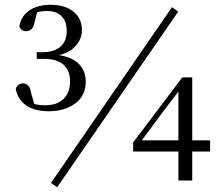

<svg xmlns="http://www.w3.org/2000/svg" viewBox="-20 -758 931 806"><path d="M185 -291Q126 -291 90.5 -315Q55 -339 46 -385Q51 -398 59 -403Q67 -408 76 -408Q89 -408 98 -399Q107 -390 111 -366L128 -307L101 -330Q117 -323 132.5 -319.5Q148 -316 168 -316Q220 -316 247 -343Q274 -370 274 -417Q274 -461 247 -486Q220 -511 163 -511H134V-539H160Q206 -539 233 -561.5Q260 -584 260 -628Q260 -669 238 -690.5Q216 -712 176 -712Q161 -712 145.5 -709Q130 -706 111 -699L139 -719L125 -664Q121 -643 111.5 -635Q102 -627 89 -627Q69 -627 61 -647Q66 -678 85 -698.5Q104 -719 132 -728.5Q160 -738 191 -738Q254 -738 289 -708.5Q324 -679 324 -633Q324 -590 291.5 -559Q259 -528 197 -521L195 -530Q268 -526 304 -496Q340 -466 340 -415Q340 -356 295.5 -323.5Q251 -291 185 -291ZM729 0V-139V-154V-383H722L755 -408L659 -282L565 -155L570 -181V-169H862V-122H539V-160L745 -433H787V0ZM220 28 194 10 702 -728 728 -709Z"/></svg>

Font: Noto Serif TC
Style: Regular
Weight: 400
Designer: Ryoko NISHIZUKA  (kana & ideographs); Frank Grießhammer (Latin, Greek & Cyrillic); Wenlong ZHANG  (bopomofo); Sandoll Co
Foundry: Adobe
Version: Version 2.003-H1;hotconv 1.1.1;makeotfexe 2.6.0